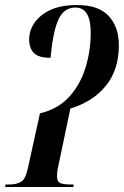

<svg xmlns="http://www.w3.org/2000/svg" viewBox="-29 -744 493 764"><path d="M-9 0 -7 -10H8Q38 -10 55.5 -21Q73 -32 82 -75L130 -293Q202 -310 246.5 -359Q291 -408 311.5 -475.5Q332 -543 332 -614Q332 -714 271 -714Q226 -714 204 -667.5Q182 -621 172 -514Q124 -514 105.5 -533.5Q87 -553 87 -587Q87 -622 108 -653Q129 -684 171 -704Q213 -724 278 -724Q363 -724 403.5 -680.5Q444 -637 444 -564Q444 -467 393 -403.5Q342 -340 251 -312L204 -88Q199 -67 198.5 -57Q198 -47 198 -42Q198 -21 211 -15.5Q224 -10 249 -10H264L263 0Z"/></svg>

Font: Noto Serif Display ExtraCondensed SemiBold
Style: Italic
Weight: 600
Width: 2
Italic angle: -12°
Designer: Monotype Design Team
Foundry: Monotype Imaging Inc.
Version: Version 2.009